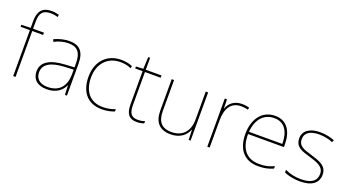

<svg xmlns="http://www.w3.org/2000/svg" viewBox="-53 -1366 3607 1977"><g transform="rotate(20 1751.0 -377.5)"><path d="M258 -503V-528H139V-603C139 -701 172 -740 257 -740C282 -740 311 -736 335 -727L339 -753C314 -760 290 -765 257 -765C154 -765 113 -707 113 -603V-528L11 -525V-503H113V0H139V-503Z M538 -537C479 -537 424 -522 371 -498L380 -472C437 -501 485 -512 538 -512C631 -512 676 -463 676 -343V-300L573 -294C416 -285 322 -234 322 -129C322 -45 376 10 482 10C590 10 646 -42 674 -103H676L680 0H702V-350C702 -480 647 -537 538 -537ZM575 -270 676 -275V-220C674 -99 615 -15 482 -15C397 -15 350 -58 350 -129C350 -222 439 -263 575 -270Z M1087 10C1142 10 1190 -2 1223 -16V-41C1184 -25 1135 -15 1087 -15C935 -15 871 -125 871 -261C871 -409 960 -513 1104 -513C1142 -513 1182 -507 1222 -489L1227 -514C1190 -530 1152 -538 1104 -538C942 -538 844 -422 844 -261C844 -106 918 10 1087 10Z M1469 -15C1395 -15 1374 -61 1374 -143V-503H1546V-528H1374V-659H1353L1347 -528L1267 -525V-503H1348V-140C1348 -47 1376 10 1469 10C1504 10 1526 4 1548 -3V-28C1526 -20 1502 -15 1469 -15Z M2057 -528H2031V-226C2031 -82 1953 -15 1838 -15C1739 -15 1684 -68 1684 -186V-528H1658V-182C1658 -57 1720 10 1838 10C1950 10 2007 -50 2030 -111H2032L2036 0H2057Z M2427 -536C2342 -536 2287 -488 2268 -427H2266L2264 -528H2240V0H2266V-297C2266 -428 2316 -511 2427 -511C2457 -511 2477 -508 2502 -501L2508 -525C2484 -532 2459 -536 2427 -536Z M2791 -538C2637 -538 2563 -408 2563 -259C2563 -104 2634 10 2800 10C2864 10 2912 0 2963 -23V-50C2901 -22 2864 -15 2800 -15C2663 -15 2588 -105 2590 -266H2983V-291C2983 -430 2926 -538 2791 -538ZM2791 -513C2903 -513 2957 -423 2956 -291H2591C2603 -436 2679 -513 2791 -513Z M3455 -134C3455 -235 3365 -258 3277 -286C3196 -312 3127 -325 3127 -407C3127 -478 3186 -513 3282 -513C3335 -513 3394 -501 3431 -483L3442 -508C3400 -525 3345 -538 3282 -538C3170 -538 3100 -489 3100 -407C3100 -309 3175 -290 3268 -262C3356 -236 3428 -212 3428 -134C3428 -60 3378 -15 3257 -15C3195 -15 3136 -28 3083 -54V-24C3121 -7 3184 10 3257 10C3389 10 3455 -45 3455 -134Z"/></g></svg>

Font: Noto Sans Devanagari UI Thin
Style: Regular
Weight: 100
Designer: Jelle Bosma - Monotype Design Team
Foundry: Monotype Imaging Inc.
Version: Version 2.004